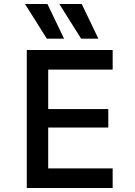

<svg xmlns="http://www.w3.org/2000/svg" viewBox="-20 -948 680 968"><path d="M223 -597V-398H526V-305H223V-99H548V0H115V-696H548V-597ZM106 -928H219L303 -753H216ZM279 -928H392L476 -753H389Z"/></svg>

Font: Amiko SemiBold
Style: Regular
Weight: 600
Designer: Pablo Impallari, Rodrigo Fuenzalida, Andres Torresi
Foundry: Impallari Type
Version: Version 1.001; ttfautohint (v1.3)